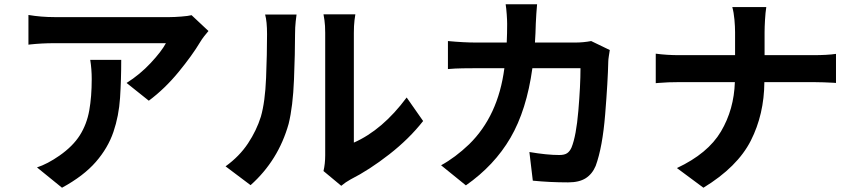

<svg xmlns="http://www.w3.org/2000/svg" viewBox="-20 -822 4000 898"><path d="M402 -542H547Q547 -449 541.5 -364.5Q536 -280 510.5 -205Q485 -130 428 -64.5Q371 1 270 56L153 -39Q202 -55 258 -94Q321 -138 353.5 -189.5Q386 -241 397.5 -305.5Q409 -370 409 -452Q409 -499 402 -542ZM876 -751 955 -677Q946 -667 934.5 -652Q923 -637 916 -625Q879 -563 815 -485Q751 -407 676 -351L572 -434Q634 -473 684.5 -527Q735 -581 756 -620H235Q175 -620 120 -614Q116 -613 113 -613V-752Q172 -742 235 -742H774Q795 -742 827.5 -744.5Q860 -747 876 -751Z M1152 44 1035 -44Q1100 -91 1140 -151.5Q1180 -212 1200 -276Q1220 -345 1224.5 -458Q1229 -571 1229 -662Q1229 -722 1220 -754H1367Q1366 -749 1363 -721.5Q1360 -694 1360 -663Q1360 -575 1355 -449.5Q1350 -324 1330 -243Q1282 -72 1152 44ZM1576 47 1493 -22Q1501 -56 1501 -96V-669Q1501 -703 1497.5 -727.5Q1494 -752 1493 -755H1642Q1641 -752 1638 -727Q1635 -702 1635 -668V-155Q1769 -214 1882 -366L1959 -256Q1894 -173 1800.5 -100Q1707 -27 1620 17Q1595 31 1580 44Q1578 46 1576 47Z M2745 -630 2832 -588Q2830 -575 2827.5 -559Q2825 -543 2825 -535Q2823 -443 2810.5 -288Q2798 -133 2766 -46Q2750 -8 2719.5 11.5Q2689 31 2637 31Q2552 31 2472 23L2456 -111Q2538 -97 2596 -97Q2620 -97 2632.5 -105.5Q2645 -114 2653 -132Q2675 -186 2685 -304Q2695 -422 2695 -503H2470Q2443 -307 2367.5 -177.5Q2292 -48 2159 45L2043 -49Q2109 -85 2174 -147Q2310 -280 2339 -503H2207Q2182 -503 2145 -502.5Q2108 -502 2075 -499V-630Q2150 -623 2207 -623H2350Q2352 -665 2352 -710Q2352 -727 2350 -755Q2348 -783 2345 -802H2492Q2490 -784 2488.5 -758Q2487 -732 2486 -713Q2485 -667 2482 -623H2670Q2708 -623 2745 -630Z M3556 -564H3781Q3850 -564 3890 -570V-434Q3884 -434 3877 -435Q3858 -436 3831.5 -437Q3805 -438 3780 -438H3555Q3554 -287 3491.5 -164Q3429 -41 3270 56L3146 -36Q3291 -104 3352 -207Q3413 -310 3417 -438H3162Q3103 -438 3058 -434Q3052 -433 3047 -433V-571Q3098 -564 3158 -564H3418V-672Q3418 -697 3415 -730.5Q3412 -764 3405 -789H3564Q3560 -764 3558 -729Q3556 -694 3556 -671Z"/></svg>

Font: Source Han Sans CN Bold
Style: Bold
Weight: 700
Designer: Ryoko NISHIZUKA 西塚涼子 (kana & ideographs); Paul D. Hunt (Latin, Greek & Cyrillic); Wenlong ZHANG 张文龙 (bopomofo); Sandoll 
Foundry: Adobe Systems Incorporated
Version: Version 1.00;May 30, 2023;FontCreator 11.5.0.2422 32-bit